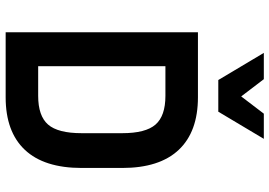

<svg xmlns="http://www.w3.org/2000/svg" viewBox="-157 -796 953 679"><g transform="rotate(90 319.5 -456.5)"><path d="M94 0V-680H324Q446 -680 510 -612Q574 -544 574 -412V-269Q574 -136 510 -68Q446 0 324 0ZM319 -565H214V-115H319Q390 -115 420.5 -150Q451 -185 451 -269V-412Q451 -495 420.5 -530Q390 -565 319 -565ZM471 -913 375 -752H263L167 -913H260L321 -833L382 -913Z"/></g></svg>

Font: Inria Sans
Style: Bold
Weight: 700
Designer: Black Foundry Team
Foundry: Black Foundry
Version: Version 1.2; ttfautohint (v1.8.3)